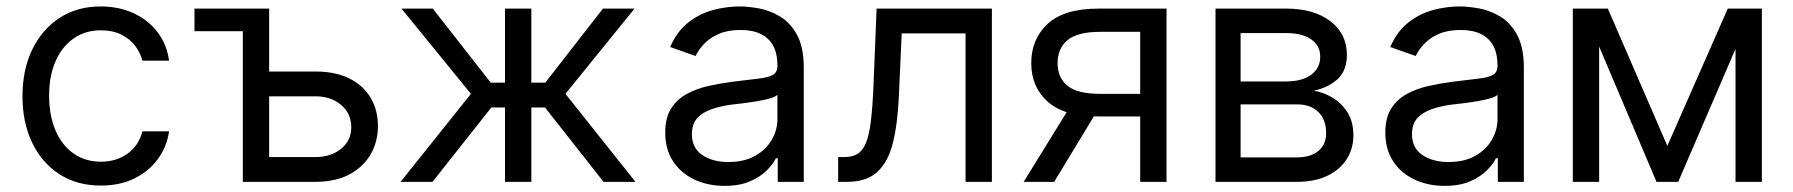

<svg xmlns="http://www.w3.org/2000/svg" viewBox="-20 -573 5649 605"><path d="M297.9 11.7Q221.7 11.7 166.3 -24.7Q110.8 -61 80.8 -124.5Q50.8 -188 50.8 -269.5Q50.8 -353 81.5 -416.7Q112.3 -480.5 167.7 -516.6Q223.1 -552.7 296.9 -552.7Q354.5 -552.7 400.6 -531.5Q446.8 -510.3 476.3 -471.7Q505.9 -433.1 512.7 -381.8H428.7Q422.4 -406.7 405.8 -428.7Q389.2 -450.7 362.1 -464.1Q335 -477.5 297.9 -477.5Q249 -477.5 212.4 -452.1Q175.8 -426.8 155.3 -380.6Q134.8 -334.5 134.8 -272.5Q134.8 -209.5 154.8 -162.4Q174.8 -115.2 211.7 -89.4Q248.5 -63.5 297.9 -63.5Q347.2 -63.5 382.3 -89.1Q417.5 -114.7 428.7 -159.2H512.7Q505.9 -110.8 477.8 -72.3Q449.7 -33.7 404.1 -11Q358.4 11.7 297.9 11.7Z M592.8 -474.6V-545.9H784.2V-474.6ZM817.4 -347.7H973.6Q1037.6 -347.7 1081.5 -325.4Q1125.5 -303.2 1148.2 -264.4Q1170.9 -225.6 1170.9 -175.8Q1170.9 -127 1148.2 -87.2Q1125.5 -47.4 1081.5 -23.7Q1037.6 0 973.6 0H745.1V-545.9H828.1V-78.1H973.6Q1022.9 -78.1 1054.9 -104.2Q1086.9 -130.4 1086.9 -171.9Q1086.9 -215.3 1054.9 -242.4Q1022.9 -269.5 973.6 -269.5H817.4Z M1242.2 0 1463.9 -277.3 1245.1 -545.9H1343.8L1526.4 -312.5H1571.3V-545.9H1654.3V-312.5H1698.2L1879.9 -545.9H1979.5L1761.7 -277.3L1982.4 0H1881.8L1697.3 -234.4H1654.3V0H1571.3V-234.4H1528.3L1342.8 0Z M2262.7 12.7Q2210.9 12.7 2168.5 -7.1Q2126 -26.9 2101.1 -64.5Q2076.2 -102.1 2076.2 -155.3Q2076.2 -202.1 2094.7 -231.2Q2113.3 -260.3 2144.3 -277.1Q2175.3 -293.9 2212.6 -302.2Q2250 -310.5 2288.1 -315.4Q2337.9 -321.8 2369.1 -325.2Q2400.4 -328.6 2415 -336.9Q2429.7 -345.2 2429.7 -365.2V-368.2Q2429.7 -403.3 2416.7 -428Q2403.8 -452.6 2377.9 -465.6Q2352.1 -478.5 2313.5 -478.5Q2273.4 -478.5 2245.4 -466.3Q2217.3 -454.1 2199.2 -435.3Q2181.2 -416.5 2171.9 -396.5L2091.8 -424.8Q2113.3 -474.6 2149.2 -502.4Q2185.1 -530.3 2227.3 -541.5Q2269.5 -552.7 2310.5 -552.7Q2336.9 -552.7 2371.1 -546.6Q2405.3 -540.5 2437.7 -521.2Q2470.2 -502 2491.5 -463.1Q2512.7 -424.3 2512.7 -359.4V0H2430.7V-74.2H2424.8Q2416.5 -56.6 2396.5 -36.4Q2376.5 -16.1 2343.5 -1.7Q2310.5 12.7 2262.7 12.7ZM2275.4 -62.5Q2325.2 -62.5 2359.6 -82Q2394 -101.6 2411.9 -132.6Q2429.7 -163.6 2429.7 -197.3V-274.4Q2424.3 -268.1 2406.2 -262.9Q2388.2 -257.8 2364.7 -253.9Q2341.3 -250 2319.3 -247.3Q2297.4 -244.6 2284.2 -243.2Q2251.5 -238.8 2223.1 -229.2Q2194.8 -219.7 2177.5 -201.2Q2160.2 -182.6 2160.2 -150.4Q2160.2 -106.9 2192.6 -84.7Q2225.1 -62.5 2275.4 -62.5Z M2621.1 0V-78.1H2640.6Q2665.5 -78.1 2681.9 -87.9Q2698.2 -97.7 2708.5 -122.3Q2718.8 -147 2724.1 -190.9Q2729.5 -234.9 2732.4 -303.7L2742.2 -545.9H3105.5V0H3022.5V-467.8H2821.3L2812.5 -272.5Q2808.6 -183.1 2793.5 -122.6Q2778.3 -62 2744.1 -31Q2710 0 2649.4 0Z M3655.8 0H3572.8V-472.7H3447.3Q3375 -472.7 3343.8 -446.5Q3312.5 -420.4 3312.5 -374Q3312.5 -328.1 3343.8 -302.7Q3375 -277.3 3446.3 -277.3H3608.4V-206.1H3440.9Q3333.5 -206.1 3281.5 -252.4Q3229.5 -298.8 3229.5 -374Q3229.5 -449.7 3281.2 -497.8Q3333 -545.9 3441.4 -545.9H3655.8ZM3301.8 0H3205.6L3357.9 -246.6H3451.2Z M3810.1 0V-545.9H4032.7Q4120.6 -545.9 4172.4 -505.9Q4224.1 -465.8 4224.1 -400.4Q4224.1 -350.6 4194.8 -323.7Q4165.5 -296.9 4119.6 -287.1Q4149.4 -282.7 4178.2 -265.6Q4207 -248.5 4225.8 -219Q4244.6 -189.5 4244.6 -146.5Q4244.6 -104.5 4223.4 -71.3Q4202.1 -38.1 4162.4 -19Q4122.6 0 4066.9 0ZM3889.2 -77.1H4066.9Q4109.9 -77.1 4134.3 -97.4Q4158.7 -117.7 4158.7 -153.3Q4158.7 -195.8 4134.3 -220Q4109.9 -244.1 4066.9 -244.1H3889.2ZM3889.2 -316.4H4032.7Q4083 -316.4 4111.6 -337.4Q4140.1 -358.4 4140.1 -394.5Q4140.1 -429.2 4111.6 -449Q4083 -468.8 4032.7 -468.8H3889.2Z M4531.7 12.7Q4480 12.7 4437.5 -7.1Q4395 -26.9 4370.1 -64.5Q4345.2 -102.1 4345.2 -155.3Q4345.2 -202.1 4363.8 -231.2Q4382.3 -260.3 4413.3 -277.1Q4444.3 -293.9 4481.7 -302.2Q4519 -310.5 4557.1 -315.4Q4606.9 -321.8 4638.2 -325.2Q4669.4 -328.6 4684.1 -336.9Q4698.7 -345.2 4698.7 -365.2V-368.2Q4698.7 -403.3 4685.8 -428Q4672.9 -452.6 4647 -465.6Q4621.1 -478.5 4582.5 -478.5Q4542.5 -478.5 4514.4 -466.3Q4486.3 -454.1 4468.3 -435.3Q4450.2 -416.5 4440.9 -396.5L4360.8 -424.8Q4382.3 -474.6 4418.2 -502.4Q4454.1 -530.3 4496.3 -541.5Q4538.6 -552.7 4579.6 -552.7Q4606 -552.7 4640.1 -546.6Q4674.3 -540.5 4706.8 -521.2Q4739.3 -502 4760.5 -463.1Q4781.7 -424.3 4781.7 -359.4V0H4699.7V-74.2H4693.8Q4685.5 -56.6 4665.5 -36.4Q4645.5 -16.1 4612.5 -1.7Q4579.6 12.7 4531.7 12.7ZM4544.4 -62.5Q4594.2 -62.5 4628.7 -82Q4663.1 -101.6 4680.9 -132.6Q4698.7 -163.6 4698.7 -197.3V-274.4Q4693.4 -268.1 4675.3 -262.9Q4657.2 -257.8 4633.8 -253.9Q4610.4 -250 4588.4 -247.3Q4566.4 -244.6 4553.2 -243.2Q4520.5 -238.8 4492.2 -229.2Q4463.9 -219.7 4446.5 -201.2Q4429.2 -182.6 4429.2 -150.4Q4429.2 -106.9 4461.7 -84.7Q4494.1 -62.5 4544.4 -62.5Z M5199.7 0 4968.3 -545.9H5046.4L5233.9 -113.3L5424.3 -545.9H5503.4L5268.1 0ZM4936 0V-545.9H5019V0ZM5448.7 0V-545.9H5531.7V0Z"/></svg>

Font: GitLab Sans
Style: Regular
Weight: 400
Designer: Rasmus Andersson
Foundry: Modifications by GitLab B.V., manufactured by rsms
Version: Version 4.000;git-c8fb6b7